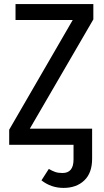

<svg xmlns="http://www.w3.org/2000/svg" viewBox="-20 -709 511 940"><path d="M437 -614 126 -79H431V68Q431 138 392.5 174.5Q354 211 291 211Q230 211 183 174L219 118Q236 128 250.5 133Q265 138 286 138Q340 138 340 72V0H25V-74L336 -611H56V-689H437Z"/></svg>

Font: Fira Sans Condensed
Style: Regular
Weight: 400
Width: 3
Designer: bBox Type GmbH & Carrois Corporate GbR & Edenspiekermann AG
Foundry: bBox Type GmbH & Carrois Corporate GbR & Edenspiekermann AG
Version: Version 4.301